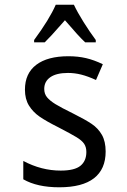

<svg xmlns="http://www.w3.org/2000/svg" viewBox="-20 -786 540 816"><path d="M79 -24V-102Q156 -61 238 -61Q297 -61 322 -81.5Q347 -102 347 -140Q347 -161 337.5 -175Q328 -189 305 -203Q282 -217 228 -245Q176 -271 148 -290.5Q120 -310 103 -337.5Q86 -365 86 -405Q86 -474 134 -510.5Q182 -547 271 -547Q311 -547 345.5 -539Q380 -531 417 -513L388 -446Q353 -462 325 -469Q297 -476 269 -476Q220 -476 194 -458Q168 -440 168 -408Q168 -387 180 -372.5Q192 -358 215.5 -343.5Q239 -329 292 -303Q342 -278 369.5 -259.5Q397 -241 413 -213Q429 -185 429 -142Q429 -67 379.5 -28.5Q330 10 232 10Q138 10 79 -24ZM125 -616Q190 -704 217 -766H294Q309 -734 335 -692.5Q361 -651 387 -616V-606H342Q315 -631 256 -700L241 -683Q194 -629 170 -606H125Z"/></svg>

Font: Noto Sans Mono UI Cond
Style: Regular
Weight: 400
Width: 3
Monospace: yes
Designer: Monotype Design team
Foundry: Monotype Imaging Inc.
Version: Version 1.000